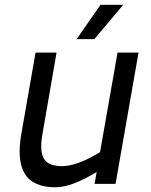

<svg xmlns="http://www.w3.org/2000/svg" viewBox="-20 -770 633 804"><path d="M496.1 -750 375 -606H300.8L400.9 -750ZM472.2 -549.8H560.1L463.9 0H376L384.8 -49.8Q279.8 14.2 212.9 14.2Q118.7 14.2 84 -42Q49.3 -98.1 69.8 -211.9L128.9 -549.8H216.8L157.2 -205.1Q145.5 -137.7 163.6 -106Q181.6 -74.2 240.2 -74.2Q302.2 -74.2 398.9 -132.8Z"/></svg>

Font: Stilu
Style: Italic
Weight: 400
Italic angle: -10°
Designer: Genilson Lima Santos
Foundry: Genilson Lima Santos
Version: Version 1.200;PS 001.200;hotconv 1.0.88;makeotf.lib2.5.64775